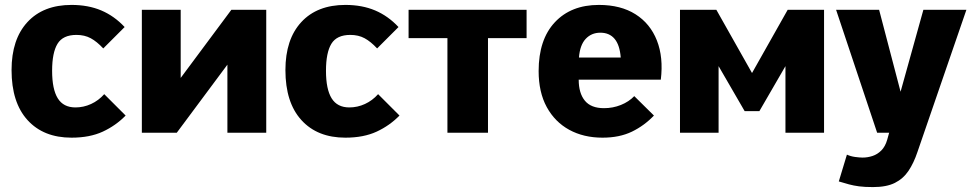

<svg xmlns="http://www.w3.org/2000/svg" viewBox="-20 -540 3951 781"><path d="M491 -70Q451 -29 398 -4.5Q345 20 271 20Q157 20 92 -51.5Q27 -123 27 -255Q27 -380 91.5 -450Q156 -520 271 -520Q339 -520 392 -497.5Q445 -475 487 -430L400 -343Q374 -371 349 -384.5Q324 -398 291 -398Q236 -398 214 -362Q192 -326 192 -252Q192 -177 215 -140Q238 -103 287 -103Q320 -103 350.5 -117Q381 -131 404 -157Z M557 -500H715V-223L921 -500H1063V0H905V-277L699 0H557Z M1605 -70Q1565 -29 1512 -4.5Q1459 20 1385 20Q1271 20 1206 -51.5Q1141 -123 1141 -255Q1141 -380 1205.5 -450Q1270 -520 1385 -520Q1453 -520 1506 -497.5Q1559 -475 1601 -430L1514 -343Q1488 -371 1463 -384.5Q1438 -398 1405 -398Q1350 -398 1328 -362Q1306 -326 1306 -252Q1306 -177 1329 -140Q1352 -103 1401 -103Q1434 -103 1464.5 -117Q1495 -131 1518 -157Z M1800 -385H1642V-500H2122V-385H1965V0H1800Z M2431 20Q2354 20 2295.5 -12Q2237 -44 2204 -104.5Q2171 -165 2171 -251Q2171 -379 2237 -449.5Q2303 -520 2416 -520Q2505 -520 2565 -482Q2625 -444 2652 -375.5Q2679 -307 2668 -216H2334Q2334 -161 2359 -130.5Q2384 -100 2437 -100Q2473 -100 2505.5 -113Q2538 -126 2560 -149L2640 -70Q2601 -29 2550.5 -4.5Q2500 20 2431 20ZM2335 -306H2505Q2501 -357 2480 -382Q2459 -407 2422 -407Q2386 -407 2362.5 -382Q2339 -357 2335 -306Z M2746 -500H2894L3039 -243L3184 -500H3332V0H3175V-271L3069 -88H3009L2903 -271V0H2746Z M3425 89Q3440 96 3458.5 98.5Q3477 101 3489 101Q3509 101 3529 94.5Q3549 88 3565 72Q3581 56 3589 28L3736 -500H3911L3712 78Q3697 123 3675.5 155Q3654 187 3620 204Q3586 221 3531 221Q3497 221 3474.5 218Q3452 215 3433.5 210Q3415 205 3392 198ZM3381 -500H3556L3687 0H3548Z"/></svg>

Font: Moderustic
Style: Bold
Weight: 700
Designer: Tural Alisoy
Foundry: TAFT Foundry
Version: Version 2.120